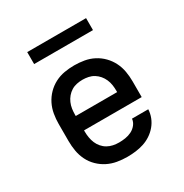

<svg xmlns="http://www.w3.org/2000/svg" viewBox="-165 -835 931 972"><g transform="rotate(-30 300.0 -348.5)"><path d="M303 8Q273 8 244 3Q215 -2 189 -15Q163 -28 141.5 -49Q120 -70 107 -96.5Q94 -123 89 -152Q84 -181 84 -210V-310Q84 -339 89 -368Q94 -397 107 -423Q120 -449 140.5 -470Q161 -491 187 -504.5Q213 -518 242 -523Q271 -528 300 -528Q329 -528 358 -523Q387 -518 413 -504.5Q439 -491 459.5 -470Q480 -449 493 -423Q506 -397 511 -368Q516 -339 516 -310V-218H179V-210Q179 -193 182 -175.5Q185 -158 191.5 -142.5Q198 -127 209.5 -113.5Q221 -100 236 -91.5Q251 -83 268 -79.5Q285 -76 303 -76Q321 -76 340 -79Q359 -82 376 -90.5Q393 -99 405 -114Q417 -129 419 -148H514Q513 -124 504 -101Q495 -78 479 -59Q463 -40 442.5 -26.5Q422 -13 399 -5.5Q376 2 351.5 5Q327 8 303 8ZM179 -302H421V-310Q421 -327 418.5 -344Q416 -361 409 -377Q402 -393 391 -406Q380 -419 365.5 -428Q351 -437 334 -440.5Q317 -444 300 -444Q283 -444 266 -440.5Q249 -437 234.5 -428Q220 -419 209 -406Q198 -393 191 -377Q184 -361 181.5 -344Q179 -327 179 -310ZM128 -635V-705H472V-635Z"/></g></svg>

Font: Iosevka Etoile Medium
Style: Regular
Weight: 500
Designer: Belleve Invis
Foundry: Belleve Invis
Version: Version 22.1.2; ttfautohint (v1.8.4)